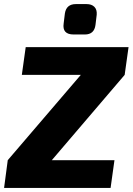

<svg xmlns="http://www.w3.org/2000/svg" viewBox="-27 -921 650 941"><path d="M389 -752H334Q277 -752 285 -806L291 -855Q298 -901 345 -901H397Q422 -901 435.5 -887.5Q449 -874 447 -849L441 -799Q435 -752 389 -752ZM584 -554 227 -136H534L515 0H-7L11 -136L369 -554H80L99 -690H603Z"/></svg>

Font: Ezarion Extra Bold
Style: Italic
Weight: 800
Italic angle: -8°
Designer: Natanael Gama
Version: Version 1.001;PS 001.001;hotconv 1.0.70;makeotf.lib2.5.58329